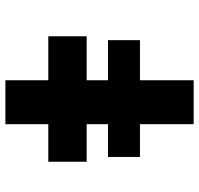

<svg xmlns="http://www.w3.org/2000/svg" viewBox="-33 -694 727 701"><g transform="rotate(-90 330.5 -343.5)"><path d="M108 -196V-312.7H534.4V-196ZM227.6 0V-687.3H388V0ZM90.5 -390.6V-530.7H548.5V-390.6Z"/></g></svg>

Font: Lexend Peta
Style: Regular
Weight: 400
Designer: Bonnie Shaver-Troup, Thomas Jockin
Foundry: Lexend
Version: Version 1.007